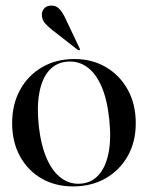

<svg xmlns="http://www.w3.org/2000/svg" viewBox="-20 -658 530 688"><path d="M247 -446.5Q310.5 -446.5 360 -417.2Q409.5 -388 438 -336.2Q466.5 -284.5 466.5 -216.5Q466.5 -149.5 437.5 -98.5Q408.5 -47.5 358 -18.8Q307.5 10 242 10Q178 10 128.8 -18.5Q79.5 -47 51.5 -98.2Q23.5 -149.5 23.5 -216.5Q23.5 -284 51.8 -335.8Q80 -387.5 130.5 -417Q181 -446.5 247 -446.5ZM270.5 0Q308 -3 333.2 -30.8Q358.5 -58.5 368.8 -109Q379 -159.5 371.5 -230.5Q364 -302.5 343.2 -349.5Q322.5 -396.5 291 -418.5Q259.5 -440.5 220 -437Q180.5 -433.5 155.5 -405Q130.5 -376.5 121 -326Q111.5 -275.5 119 -206Q127 -136 148 -88.8Q169 -41.5 200.8 -19Q232.5 3.5 270.5 0ZM216 -588.5 265 -485.5Q266 -483.5 266.5 -482Q267 -480.5 265.5 -479Q264.5 -477.5 262.5 -478Q260.5 -478.5 259 -479L168 -550Q152 -562 141 -575Q130 -588 130 -605.5Q129.5 -617 138.2 -627.5Q147 -638 164 -638Q181 -638.5 193.2 -625.5Q205.5 -612.5 216 -588.5Z"/></svg>

Font: Fraunces 96pt
Style: Regular
Weight: 400
Version: Version 1.000;[b76b70a41]